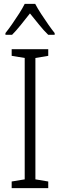

<svg xmlns="http://www.w3.org/2000/svg" viewBox="-20 -967 309 987"><path d="M228 0H40V-34L107 -45V-669L40 -680V-714H228V-680L162 -669V-45L228 -34ZM161 -947Q173 -924 191.5 -895.5Q210 -867 229 -840Q248 -813 261 -797V-788H228Q205 -810 181 -840Q157 -870 134 -898Q112 -870 87.5 -839.5Q63 -809 42 -788H8V-797Q24 -817 42.5 -843.5Q61 -870 78.5 -897.5Q96 -925 107 -947Z"/></svg>

Font: Noto Sans Telugu Condensed Light
Style: Regular
Weight: 300
Width: 3
Designer: Jelle Bosma - Monotype Design Team
Foundry: Monotype Imaging Inc.
Version: Version 2.005; ttfautohint (v1.8.4.7-5d5b)